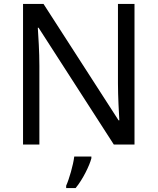

<svg xmlns="http://www.w3.org/2000/svg" viewBox="-20 -734 800 975"><path d="M663 0V-714H579V-311C579 -246 584 -155 586 -123H582L201 -714H97V0H180V-399C180 -472 175 -546 172 -593H176L558 0ZM444 70V61H357C352 104 331 176 316 209V221H364C400 178 435 106 444 70Z"/></svg>

Font: Noto Sans Tifinagh Agraw Imazighen
Style: Regular
Weight: 400
Designer: JamraPatel
Foundry: JamraPatel LLC
Version: Version 2.006